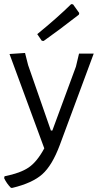

<svg xmlns="http://www.w3.org/2000/svg" viewBox="-37 -717 484 928"><path d="M307 -697 316 -696 346 -654 344 -646Q245 -569 174 -519L165 -520L143 -552Q241 -632 307 -697ZM84 -461 99 -402 209 -86H216L330 -395L345 -458H416L252 -16Q215 83 167 125.5Q119 168 23 191H16Q-5 170 -17 144L-15 135Q61 120 101.5 92.5Q142 65 177 0L9 -456Z"/></svg>

Font: Alegreya Sans SC
Style: Regular
Weight: 400
Designer: Juan Pablo del Peral
Foundry: Huerta Tipografica
Version: Version 2.007